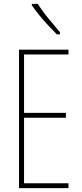

<svg xmlns="http://www.w3.org/2000/svg" viewBox="-20 -970 421 990"><path d="M333 0H78V-714H333V-689H104V-388H320V-363H104V-25H333ZM175 -950Q201 -909 230.5 -874Q260 -839 289 -804V-793H273Q254 -812 230 -837.5Q206 -863 183.5 -890.5Q161 -918 144 -943V-950Z"/></svg>

Font: Noto Sans Lao UI ExtCond Thin
Style: Regular
Weight: 100
Width: 2
Designer: Monotype Design Team
Foundry: Monotype Imaging Inc.
Version: Version 2.000; ttfautohint (v1.8.4.7-5d5b)